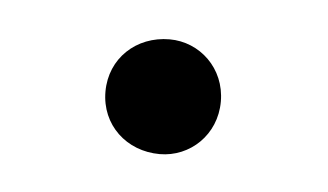

<svg xmlns="http://www.w3.org/2000/svg" viewBox="-25 -393 265 155"><g transform="rotate(5 107.0 -315.5)"><path d="M108 -268.5C132.5 -268.5 153.5 -288 153.5 -315C153.5 -342 132.5 -361.5 108 -361.5C81 -361.5 60 -342 60 -315C60 -288 81 -268.5 108 -268.5Z"/></g></svg>

Font: Eudonet Light
Style: Regular
Weight: 300
Designer: Mikhail Sharanda
Foundry: Mikhail Sharanda
Version: Version 4.503;Glyphs 3.1.2 (3151)